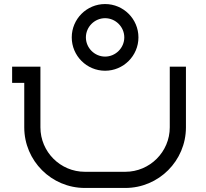

<svg xmlns="http://www.w3.org/2000/svg" viewBox="-20 -930 1020 950"><path d="M335 -745C335 -654 409 -580 500 -580C591 -580 665 -654 665 -745C665 -836 591 -910 500 -910C409 -910 335 -836 335 -745ZM405 -745C405 -797 448 -840 500 -840C552 -840 595 -797 595 -745C595 -693 552 -650 500 -650C448 -650 405 -693 405 -745ZM40 -600V-520H100V-300C100 -134.4 234.4 0 400 0H600C765.6 0 900 -134.4 900 -300V-600H820V-300C820 -178.6 721.4 -80 600 -80H400C278.6 -80 180 -178.6 180 -300V-600Z"/></svg>

Font: KetosagCBd
Style: Regular
Weight: 500
Designer: gluk
Foundry: gluk
Version: Version 00.0024